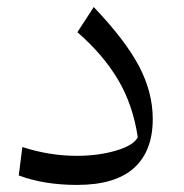

<svg xmlns="http://www.w3.org/2000/svg" viewBox="-20 -519 521 545"><path d="M413.6 -181.2Q413.6 -90.3 360.4 -42.2Q307.1 5.9 198.7 5.9Q105 5.9 33.2 -21L43.5 -101.6Q120.6 -76.7 197.3 -76.7Q259.8 -76.7 309.6 -91.6Q359.4 -106.4 371.1 -129.4Q357.4 -221.2 315.4 -292.2Q273.4 -363.3 199.7 -427.7L246.1 -499Q335.9 -404.8 374.8 -330.8Q413.6 -256.8 413.6 -181.2Z"/></svg>

Font: Pinar-DS3-FD Regular
Style: Regular
Weight: 400
Designer: Amin Abedi
Version: Version 3.000